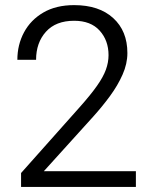

<svg xmlns="http://www.w3.org/2000/svg" viewBox="-20 -741 599 761"><path d="M518.6 -62.5V0H63.5V-55.2L296.4 -316.9Q339.8 -365.7 364.5 -400.9Q389.2 -436 399.7 -464.8Q410.2 -493.7 410.2 -522.5Q410.2 -580.6 375 -619.6Q339.8 -658.7 273.9 -658.7Q201.2 -658.7 162.1 -615.2Q123 -571.8 123 -503.9H48.8Q48.8 -563.5 75.2 -612.8Q101.6 -662.1 151.9 -691.4Q202.1 -720.7 273.9 -720.7Q372.6 -720.7 428.7 -669.4Q484.9 -618.2 484.9 -530.8Q484.9 -488.3 465.8 -445.3Q446.8 -402.3 415.8 -360.1Q384.8 -317.9 348.1 -277.3L153.8 -62.5Z"/></svg>

Font: Vazirmatn RD UI Light
Style: Regular
Weight: 300
Designer: Saber Rastikerdar
Foundry: Saber Rastikerdar
Version: Version 33.003